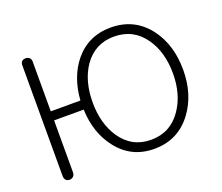

<svg xmlns="http://www.w3.org/2000/svg" viewBox="-119 -878 1238 1071"><g transform="rotate(-20 500.0 -342.5)"><path d="M155.3 -672.9Q155.3 -687.5 145.5 -696.3Q136.7 -703.1 124 -703.1Q111.3 -703.1 102.5 -696.3Q93.8 -687.5 93.8 -672.9V-14.6Q93.8 0 102.5 9.8Q111.3 17.6 124 17.6Q136.7 17.6 145.5 9.8Q155.3 0 155.3 -14.6V-323.2H331.1Q335.9 -184.6 409.2 -89.8Q491.2 17.6 627.9 17.6Q770.5 17.6 854.5 -96.7Q928.7 -198.2 928.7 -342.8Q928.7 -489.3 854.5 -589.8Q770.5 -702.1 627.9 -702.1Q495.1 -702.1 413.1 -602.5Q340.8 -512.7 331.1 -377H155.3ZM627.9 -648.4Q743.2 -648.4 808.6 -554.7Q868.2 -469.7 868.2 -342.8Q868.2 -217.8 808.6 -131.8Q743.2 -36.1 627.9 -36.1Q514.6 -36.1 449.2 -131.8Q391.6 -217.8 391.6 -342.8Q391.6 -469.7 449.2 -554.7Q514.6 -648.4 627.9 -648.4Z"/></g></svg>

Font: Gulim
Style: Regular
Weight: 400
Version: Version 2.21